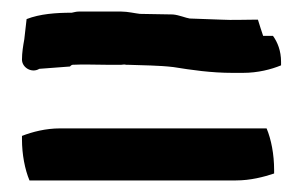

<svg xmlns="http://www.w3.org/2000/svg" viewBox="-20 -478 524 332"><path d="M18 -237C18 -211 23 -185 31 -166H388C413 -166 436 -172 454 -178V-184C454 -211 449 -237 441 -256H84C59 -256 36 -250 18 -243ZM18 -375C18 -361 35 -351 48 -359L101 -363L103 -365C104 -365 104 -366 106 -366C125 -367 143 -366 163 -366H190C192 -366 195 -367 198 -366H200C227 -365 255 -365 280 -362C311 -357 345 -352 382 -352H400C426 -352 449 -358 466 -365V-371C466 -390 460 -405 452 -416H435C432 -424 429 -435 426 -444H420C401 -444 382 -443 363 -444L308 -446C301 -447 290 -452 279 -453L222 -454C213 -455 201 -458 190 -458H116C112 -458 109 -457 104 -456C77 -456 49 -454 26 -445L22 -410C20 -399 18 -387 18 -375Z"/></svg>

Font: SolarCharger
Style: 750
Weight: 700
Designer: Mew Too
Foundry: Cannot Into Space Fonts/KineticPlasma Fonts
Version: Version 1.100